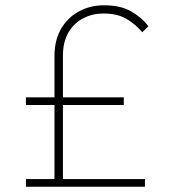

<svg xmlns="http://www.w3.org/2000/svg" viewBox="-20 -706 652 726"><path d="M186 -10V-493Q186 -555 211.5 -598Q237 -641 279.5 -663.5Q322 -686 373 -686Q438 -686 478.5 -661.5Q519 -637 541 -607L518 -584Q493 -614 458.5 -634.5Q424 -655 371 -655Q330 -655 295 -637Q260 -619 239 -583.5Q218 -548 218 -496V-10ZM78 0V-29H528V0ZM78 -309V-338H448V-309Z"/></svg>

Font: Marine Company Thin
Style: Regular
Weight: 100
Designer: Rodrigo Fuenzalida
Foundry: fragTYPE
Version: Version 1.000